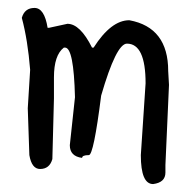

<svg xmlns="http://www.w3.org/2000/svg" viewBox="-20 -395 482 484"><path d="M35 -350Q42 -375 67 -375Q92 -375 100 -325H104L150 -335Q182 -335 212 -275H216Q260 -344 306 -344Q404 -326 404 -216L406 -181L397 21V40Q397 65 366 69Q335 69 335 -4L347 -185Q347 -285 300 -285Q273 -285 235 -154Q216 -4 204 -4Q187 -4 187 3Q156 -1 156 -29L169 -150Q166 -275 144 -275H141Q116 -256 116 -200V-147L112 6Q105 31 81 31Q60 31 54 -4L50 -122L56 -219Q50 -294 35 -350Z"/></svg>

Font: Just Me Again Down Here
Style: Regular
Weight: 400
Designer: Kimberly Geswein
Foundry: Kimberly Geswein
Version: Version 1.002 2007